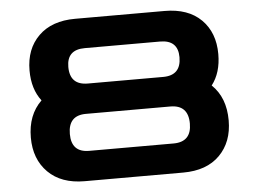

<svg xmlns="http://www.w3.org/2000/svg" viewBox="-51 -778 1114 843"><g transform="rotate(-5 506.0 -357.0)"><path d="M289 0Q186 0 128 -58Q70 -116 70 -211Q70 -311 131 -370Q90 -423 90 -505Q90 -600 148 -657Q206 -714 309 -714H703Q807 -714 864.5 -657Q922 -600 922 -505Q922 -423 881 -370Q942 -312 942 -211Q942 -116 884.5 -58Q827 0 723 0ZM340 -426H672Q751 -426 751 -506Q751 -582 672 -582H340Q261 -582 261 -506Q261 -426 340 -426ZM320 -131H692Q771 -131 771 -212Q771 -294 692 -294H320Q242 -294 242 -212Q242 -131 320 -131Z"/></g></svg>

Font: Zen Dots
Style: Regular
Weight: 400
Designer: Yoshimichi Ohira
Foundry: A-1 Corp ZenFonts
Version: Version 1.000; ttfautohint (v1.8.3)